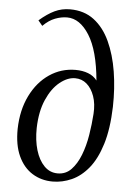

<svg xmlns="http://www.w3.org/2000/svg" viewBox="-54 -800 603 853"><g transform="rotate(5 247.5 -373.5)"><path d="M213 11Q162 11 122 -14Q82 -39 59.5 -88Q37 -137 38 -209Q40 -293 71.5 -357Q103 -421 155.5 -456.5Q208 -492 272 -492Q303 -492 328 -482.5Q353 -473 368 -453Q356 -586 313.5 -653.5Q271 -721 214 -721Q188 -721 160.5 -710.5Q133 -700 107 -674L88 -697Q124 -728 155.5 -743Q187 -758 224 -758Q287 -758 331 -724.5Q375 -691 402 -632.5Q429 -574 441 -499.5Q453 -425 451 -343Q448 -244 427 -176Q406 -108 372.5 -67Q339 -26 297.5 -7.5Q256 11 213 11ZM232 -27Q268 -27 292.5 -52.5Q317 -78 333 -119Q349 -160 357 -209Q365 -258 368 -304Q371 -349 359 -383Q347 -417 325 -436Q303 -455 273 -455Q239 -455 204.5 -427Q170 -399 147 -346.5Q124 -294 122 -220Q121 -165 134 -121.5Q147 -78 172 -52.5Q197 -27 232 -27Z"/></g></svg>

Font: Lora
Style: Italic
Weight: 400
Italic angle: -3°
Designer: Olga Karpushina, Alexei Vanyashin (Cyrillic)
Foundry: Cyreal
Version: Version 3.008